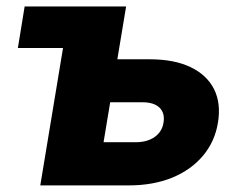

<svg xmlns="http://www.w3.org/2000/svg" viewBox="-20 -562 728 582"><path d="M34.2 -416.5 54.7 -542.5H248.5L227.5 -416.5ZM269.5 -382.3H433.6Q507.8 -382.3 557.4 -358.6Q606.9 -335 628.7 -292Q650.4 -249 640.6 -189.9Q631.3 -132.8 595.2 -89.8Q559.1 -46.9 501.7 -23.4Q444.3 0 370.1 0H102.1L191.9 -542.5H362.3L293.9 -130.9H391.1Q426.3 -130.9 448.7 -146.7Q471.2 -162.6 475.6 -189.9Q480.5 -219.2 463.6 -235.6Q446.8 -252 411.6 -252H247.6Z"/></svg>

Font: Inter 16pt ExtraBold
Style: Italic
Weight: 800
Italic angle: -9.3988°
Version: Version 4.001;git-66647c0bb